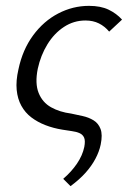

<svg xmlns="http://www.w3.org/2000/svg" viewBox="-20 -439 438 656"><path d="M221 197 196 172Q224 148 243 120Q262 92 268 63Q272 42 267.5 31.5Q263 21 252 16Q241 11 225.5 9Q210 7 193 4Q162 -1 135 -11.5Q108 -22 87 -38Q66 -54 53 -77.5Q40 -101 37 -132Q34 -163 43 -202Q57 -269 93 -318Q129 -367 179 -393Q229 -419 284 -419Q324 -419 351 -406Q378 -393 397 -372L353 -331Q338 -349 318 -359Q298 -369 272 -369Q232 -369 198.5 -347Q165 -325 142 -287.5Q119 -250 109 -204Q99 -154 112 -121.5Q125 -89 154.5 -72.5Q184 -56 223 -51Q242 -47 262.5 -42.5Q283 -38 299.5 -28Q316 -18 323.5 1.5Q331 21 324 55Q319 79 306 103.5Q293 128 272.5 151Q252 174 221 197Z"/></svg>

Font: Ysabeau Office
Style: Italic
Weight: 400
Italic angle: -12°
Designer: Christian Thalmann (Catharsis Fonts)
Version: Version 2.001;gftools[0.9.30]; featfreeze: tnum,lnum,ss02